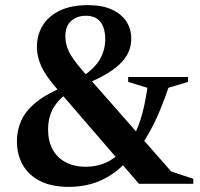

<svg xmlns="http://www.w3.org/2000/svg" viewBox="-20 -717 780 749"><path d="M323 -393 250 -358.5Q220.5 -339 202.2 -316.2Q184 -293.5 175.8 -267.5Q167.5 -241.5 167.5 -212Q167.5 -168 184.8 -135.2Q202 -102.5 235.2 -84.5Q268.5 -66.5 315.5 -66.5Q357.5 -66.5 394.2 -83Q431 -99.5 463 -137L488.5 -163.5Q511 -197.5 527.8 -249.5Q544.5 -301.5 555 -374.5L480 -397.5V-416.5H713.5V-397.5L637 -374.5Q609 -291.5 578.8 -231.2Q548.5 -171 512 -123.5L490.5 -105Q455.5 -63.5 417.5 -37.8Q379.5 -12 337.8 0Q296 12 249 12Q181 12 135.8 -11.2Q90.5 -34.5 68.2 -74.8Q46 -115 46 -166Q46 -209.5 63.2 -247.5Q80.5 -285.5 121.8 -318.8Q163 -352 234.5 -381L300.5 -417.5Q350.5 -451.5 370.5 -487Q390.5 -522.5 390.5 -563.5Q390.5 -608.5 371.5 -632Q352.5 -655.5 315 -655.5Q279.5 -655.5 257.2 -635Q235 -614.5 235 -576.5Q235 -554 241.8 -533.5Q248.5 -513 264.2 -489.8Q280 -466.5 306.5 -436.5L648 -48L734 -19.5V0H522L200.5 -372.5Q171.5 -406 154.8 -433.5Q138 -461 131 -485.8Q124 -510.5 124 -534.5Q124 -581 146.8 -617.8Q169.5 -654.5 213.8 -675.8Q258 -697 323 -697Q380 -697 417.5 -679.2Q455 -661.5 473.5 -632.2Q492 -603 492 -567Q492 -542.5 483.8 -520Q475.5 -497.5 456.2 -476.2Q437 -455 404.5 -434.2Q372 -413.5 323 -393Z"/></svg>

Font: Newsreader 36pt SemiBold
Style: Regular
Weight: 600
Designer: Hugues Gentile
Foundry: Production Type
Version: Version 1.003